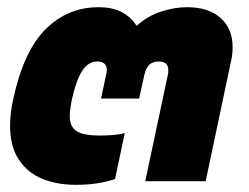

<svg xmlns="http://www.w3.org/2000/svg" viewBox="-20 -504 693 534"><path d="M190 10Q138 10 97 -7Q56 -24 32 -60.5Q8 -97 8 -155Q8 -171 10 -188.5Q12 -206 16 -225Q45 -361 106.5 -422.5Q168 -484 255 -484Q327 -484 360 -432Q391 -460 428.5 -472Q466 -484 500 -484Q560 -484 593.5 -454Q627 -424 627 -373Q627 -353 623 -336L552 0H384L447 -297Q448 -301 448 -304Q448 -307 448 -310Q448 -333 421 -333Q390 -333 382 -298L367 -230H261L276 -300Q277 -303 277 -309Q277 -333 250 -333Q225 -333 208 -306Q191 -279 179 -223Q177 -211 175.5 -200.5Q174 -190 174 -182Q174 -151 193.5 -139Q213 -127 258 -127Q275 -127 294.5 -128.5Q314 -130 327 -134L300 -6Q279 1 252.5 5.5Q226 10 190 10Z"/></svg>

Font: Kanit
Style: Bold Italic
Weight: 700
Italic angle: -12°
Designer: Katatrad Team
Foundry: CadsonDemak
Version: Version 2.000; ttfautohint (v1.8.3)